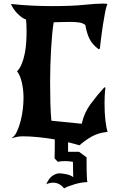

<svg xmlns="http://www.w3.org/2000/svg" viewBox="-20 -766 666 1069"><path d="M284 116Q284 110 284 103.5Q284 97 284.5 85.5Q285 74 285 56Q285 38 285 10Q237 2 191.5 -2.5Q146 -7 108 -7Q76 -7 49 3L48 0Q63 -9 74.5 -34Q86 -59 94.5 -91Q103 -123 107 -157.5Q111 -192 111 -221Q111 -266 101.5 -307Q92 -348 75 -369Q91 -385 101.5 -411.5Q112 -438 118 -468.5Q124 -499 126 -531Q128 -563 128 -591Q128 -614 127 -631Q126 -648 125 -657Q102 -665 77.5 -690Q53 -715 41 -744Q105 -737 162.5 -734.5Q220 -732 271 -732Q380 -732 447 -739Q514 -746 553 -746Q561 -746 567 -745.5Q573 -745 578 -744Q572 -732 565.5 -699Q559 -666 553 -627Q547 -588 542.5 -551Q538 -514 536 -495L529 -492Q494 -518 478.5 -549.5Q463 -581 455 -627Q441 -638 420 -641Q399 -644 367 -644Q341 -644 317 -643Q293 -642 279 -642Q274 -613 270.5 -575Q267 -537 264.5 -494Q262 -451 260.5 -404.5Q259 -358 259 -312Q259 -249 260.5 -192.5Q262 -136 266 -94L435 -77Q449 -139 484.5 -187Q520 -235 561 -280L567 -278Q564 -255 563 -232.5Q562 -210 562 -189Q562 -137 567 -95Q572 -53 579 -32Q562 -30 545.5 -26.5Q529 -23 510 -15Q491 -7 469.5 7Q448 21 422 43Q406 38 390.5 34Q375 30 359 26V79H420L462 110Q462 118 462 139.5Q462 161 462.5 184.5Q463 208 464 227Q465 246 467 248Q452 248 433.5 251Q415 254 396.5 259.5Q378 265 362 271Q346 277 337 283Q311 251 276 251Q267 251 257.5 253Q248 255 238 260Q250 229 270.5 214Q291 199 312 199Q319 199 329.5 200.5Q340 202 351 204.5Q362 207 372 211Q382 215 388 221Q388 218 387.5 209.5Q387 201 387 189Q387 177 386.5 163Q386 149 386 135Q366 131 341 131Q317 131 302 135Z"/></svg>

Font: New Rocker
Style: Regular
Weight: 400
Designer: Pablo Impallari, Brenda Gallo, Rodrigo Fuenzalida
Foundry: Pablo Impallari, Brenda Gallo, Rodrigo Fuenzalida
Version: Version 1.000; ttfautohint (v0.93) -l 8 -r 50 -G 200 -x 14 -